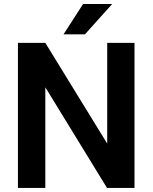

<svg xmlns="http://www.w3.org/2000/svg" viewBox="-20 -921 748 941"><path d="M639.2 -710.9V0H504.4L202.1 -493.2V0H67.9V-710.9H202.1L505.4 -217.3V-710.9ZM291.5 -752.9 387.2 -901.4H529.8L396.5 -752.9Z"/></svg>

Font: Vazirmatn RD FD SemiBold
Style: Regular
Weight: 600
Designer: Saber Rastikerdar
Foundry: Saber Rastikerdar
Version: Version 33.003